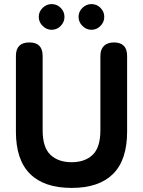

<svg xmlns="http://www.w3.org/2000/svg" viewBox="-20 -908 702 941"><path d="M331 13Q197 13 127.5 -55.5Q58 -124 58 -263V-634Q58 -700 124 -700Q189 -700 189 -634V-270Q189 -185 227.5 -149Q266 -113 331 -113Q396 -113 434 -149Q472 -185 472 -270V-634Q472 -666 489.5 -683Q507 -700 538 -700Q603 -700 603 -634V-263Q603 -124 534 -55.5Q465 13 331 13ZM233 -762Q208 -762 189 -781Q170 -800 170 -825Q170 -851 189 -869.5Q208 -888 233 -888Q259 -888 277.5 -869.5Q296 -851 296 -825Q296 -800 277.5 -781Q259 -762 233 -762ZM428 -762Q403 -762 384 -781Q365 -800 365 -825Q365 -851 384 -869.5Q403 -888 428 -888Q454 -888 472.5 -869.5Q491 -851 491 -825Q491 -800 472.5 -781Q454 -762 428 -762Z"/></svg>

Font: Zen Maru Gothic Black
Style: Regular
Weight: 900
Designer: Yoshimichi Ohira
Foundry: Positype
Version: Version 1.001